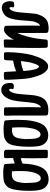

<svg xmlns="http://www.w3.org/2000/svg" viewBox="1149 -1923 820 3158"><g transform="rotate(90 1559.0 -344.0)"><path d="M766.6 -675.8Q766.6 -675.8 766.6 -675.8Q766.6 -616.2 768.6 -563.5Q768.6 -524.4 768.6 -482.4Q768.6 -467.8 768.6 -451.2Q768.6 -357.4 766.6 -263.7Q765.6 -169.9 763.7 -76.2Q763.7 -60.5 762.7 -46.9Q762.7 -34.2 762.7 -18.6Q761.7 -7.8 759.8 -4.9Q757.8 -2.9 748 -1Q728.5 3.9 696.3 2.9Q664.1 2.9 643.6 2.9Q637.7 2.9 633.8 -2Q629.9 -5.9 629.9 -14.6Q628.9 -28.3 628.9 -41Q629.9 -52.7 629.9 -67.4Q629.9 -85.9 630.9 -114.3Q631.8 -142.6 631.8 -165Q617.2 -128.9 595.7 -97.7Q575.2 -65.4 546.9 -39.1Q540 -32.2 533.2 -26.4Q525.4 -20.5 517.6 -15.6Q497.1 -2 474.6 0Q452.1 1 428.7 -4.9Q416 -8.8 410.2 -16.6Q404.3 -24.4 404.3 -38.1Q403.3 -70.3 403.3 -101.6Q402.3 -133.8 402.3 -165Q402.3 -247.1 401.4 -329.1Q401.4 -411.1 401.4 -493.2Q401.4 -520.5 402.3 -554.7Q403.3 -587.9 403.3 -591.8Q396.5 -591.8 390.6 -587.9Q385.7 -585 380.9 -580.1Q371.1 -570.3 363.3 -558.6Q355.5 -546.9 349.6 -533.2Q334 -494.1 329.1 -465.8Q324.2 -437.5 322.3 -395.5Q317.4 -326.2 311.5 -254.9Q304.7 -183.6 286.1 -116.2Q277.3 -83 261.7 -55.7Q246.1 -27.3 219.7 -5.9Q203.1 6.8 176.8 19.5Q150.4 32.2 128.9 34.2Q119.1 36.1 108.4 36.1Q101.6 36.1 93.8 35.2Q76.2 33.2 59.6 27.3Q51.8 23.4 44.9 17.6Q37.1 11.7 31.2 4.9Q18.6 -12.7 10.7 -34.2Q2.9 -54.7 1 -77.1Q0 -88.9 0 -99.6Q0 -100.6 0 -101.6Q0 -112.3 1 -122.1Q2 -130.9 4.9 -138.7Q8.8 -146.5 11.7 -154.3Q13.7 -159.2 17.6 -161.1Q22.5 -164.1 27.3 -165Q42 -168 55.7 -168Q70.3 -168.9 84 -165Q95.7 -162.1 99.6 -156.2Q103.5 -150.4 99.6 -139.6Q96.7 -130.9 96.7 -122.1Q96.7 -113.3 98.6 -104.5Q102.5 -91.8 110.4 -89.8Q118.2 -87.9 127.9 -95.7Q140.6 -106.4 148.4 -120.1Q156.2 -132.8 161.1 -148.4Q171.9 -177.7 176.8 -209Q182.6 -239.3 184.6 -270.5Q187.5 -310.5 191.4 -350.6Q194.3 -390.6 198.2 -430.7Q200.2 -454.1 202.1 -477.5Q204.1 -502 208 -524.4Q213.9 -554.7 226.6 -585.9Q238.3 -617.2 254.9 -642.6Q271.5 -668.9 289.1 -684.6Q307.6 -699.2 316.4 -705.1Q339.8 -718.8 359.4 -723.6Q378.9 -728.5 404.3 -731.4Q425.8 -734.4 446.3 -734.4Q466.8 -734.4 488.3 -730.5Q504.9 -727.5 513.7 -718.8Q521.5 -710 521.5 -692.4Q521.5 -662.1 521.5 -635.7Q521.5 -608.4 521.5 -579.1Q521.5 -538.1 522.5 -498Q523.4 -457 522.5 -417Q522.5 -399.4 522.5 -374Q522.5 -349.6 522.5 -323.2Q522.5 -285.2 521.5 -253.9Q521.5 -222.7 521.5 -220.7Q523.4 -223.6 526.4 -228.5Q529.3 -234.4 530.3 -237.3Q557.6 -298.8 575.2 -362.3Q592.8 -425.8 605.5 -491.2Q611.3 -523.4 616.2 -555.7Q622.1 -587.9 624 -620.1Q625 -637.7 627 -649.4Q627.9 -661.1 628.9 -678.7Q629.9 -703.1 637.7 -710.9Q645.5 -718.8 668.9 -719.7Q684.6 -720.7 705.1 -719.7Q726.6 -719.7 741.2 -719.7Q751 -718.8 755.9 -714.8Q760.7 -710 763.7 -700.2Q764.6 -694.3 765.6 -688.5Q766.6 -681.6 766.6 -675.8Z M976.6 -150.4Q975.6 -142.6 973.6 -100.6Q971.7 -58.6 970.7 -39.1Q970.7 -36.1 969.7 -33.2Q969.7 -30.3 968.8 -27.3Q965.8 -14.6 960.9 -7.8Q957 0 943.4 1Q925.8 1 902.3 1Q878.9 0 861.3 0Q849.6 -1 845.7 -4.9Q841.8 -8.8 840.8 -20.5Q838.9 -33.2 838.9 -45.9Q837.9 -51.8 837.9 -57.6Q837.9 -64.5 838.9 -71.3Q839.8 -87.9 839.8 -104.5Q839.8 -122.1 840.8 -138.7Q842.8 -152.3 842.8 -167Q843.8 -180.7 844.7 -195.3Q851.6 -287.1 867.2 -377Q882.8 -466.8 917 -553.7Q928.7 -585 943.4 -614.3Q958 -643.6 979.5 -669.9Q986.3 -678.7 995.1 -687.5Q1002.9 -697.3 1012.7 -704.1Q1038.1 -725.6 1071.3 -725.6Q1075.2 -725.6 1079.1 -725.6Q1117.2 -722.7 1144.5 -696.3Q1173.8 -668.9 1193.4 -635.7Q1211.9 -601.6 1224.6 -564.5Q1240.2 -520.5 1252 -475.6Q1264.6 -430.7 1270.5 -384.8Q1273.4 -368.2 1275.4 -341.8Q1278.3 -315.4 1280.3 -285.2Q1284.2 -229.5 1287.1 -171.9Q1290 -113.3 1291 -86.9Q1291 -73.2 1291 -60.5Q1292 -47.9 1292 -33.2Q1292 -28.3 1291 -23.4Q1291 -18.6 1290 -13.7Q1290 -7.8 1286.1 -4.9Q1283.2 -1 1278.3 -1Q1250 2 1225.6 2.9Q1223.6 2.9 1221.7 2.9Q1199.2 2.9 1176.8 1Q1174.8 0 1171.9 -2Q1168.9 -4.9 1168 -6.8Q1166 -9.8 1165 -13.7Q1164.1 -17.6 1164.1 -20.5Q1159.2 -51.8 1158.2 -104.5Q1157.2 -157.2 1152.3 -199.2Q1152.3 -199.2 1152.3 -199.2Q1102.5 -179.7 1066.4 -168.9Q1029.3 -158.2 976.6 -150.4ZM1148.4 -319.3Q1144.5 -372.1 1137.7 -419.9Q1131.8 -468.8 1118.2 -514.6Q1114.3 -527.3 1109.4 -540Q1103.5 -551.8 1094.7 -562.5Q1085 -575.2 1074.2 -575.2Q1063.5 -575.2 1055.7 -561.5Q1048.8 -551.8 1043.9 -541Q1039.1 -530.3 1034.2 -518.6Q1030.3 -506.8 1026.4 -495.1Q1023.4 -482.4 1018.6 -470.7Q1002.9 -425.8 997.1 -376Q991.2 -326.2 984.4 -277.3Q985.4 -277.3 985.4 -277.3Q1030.3 -282.2 1068.4 -293Q1106.4 -302.7 1148.4 -319.3Z M1721.7 -593.8Q1711.9 -584 1704.1 -569.3Q1695.3 -554.7 1689.5 -541Q1677.7 -510.7 1671.9 -476.6Q1666 -441.4 1663.1 -409.2Q1656.2 -331.1 1649.4 -268.6Q1643.6 -207 1627 -134.8Q1620.1 -105.5 1607.4 -78.1Q1594.7 -50.8 1578.1 -24.4Q1563.5 -1 1521.5 28.3Q1495.1 45.9 1462.9 45.9Q1442.4 45.9 1418.9 39.1Q1407.2 35.2 1396.5 28.3Q1385.7 21.5 1377.9 11.7Q1370.1 2.9 1364.3 -7.8Q1359.4 -17.6 1355.5 -28.3Q1346.7 -50.8 1345.7 -74.2Q1344.7 -83 1344.7 -92.8Q1344.7 -106.4 1345.7 -120.1Q1345.7 -121.1 1346.7 -123Q1346.7 -124 1346.7 -126Q1351.6 -144.5 1358.4 -151.4Q1365.2 -158.2 1383.8 -161.1Q1395.5 -163.1 1407.2 -162.1Q1418.9 -161.1 1429.7 -158.2Q1439.5 -156.2 1443.4 -149.4Q1446.3 -143.6 1443.4 -133.8Q1440.4 -125 1440.4 -116.2Q1440.4 -107.4 1443.4 -98.6Q1446.3 -85.9 1454.1 -84Q1460.9 -82 1470.7 -89.8Q1483.4 -99.6 1491.2 -113.3Q1499 -126 1503.9 -141.6Q1514.6 -169.9 1519.5 -199.2Q1525.4 -228.5 1527.3 -258.8Q1531.2 -299.8 1534.2 -340.8Q1538.1 -382.8 1541 -423.8Q1543.9 -447.3 1544.9 -469.7Q1546.9 -492.2 1550.8 -514.6Q1556.6 -544.9 1566.4 -576.2Q1576.2 -608.4 1591.8 -634.8Q1608.4 -662.1 1627.9 -678.7Q1648.4 -695.3 1658.2 -700.2Q1678.7 -710 1700.2 -716.8Q1721.7 -722.7 1744.1 -726.6Q1765.6 -729.5 1794.9 -729.5Q1825.2 -729.5 1845.7 -725.6Q1863.3 -722.7 1872.1 -713.9Q1879.9 -705.1 1879.9 -686.5Q1879.9 -630.9 1879.9 -575.2Q1879.9 -519.5 1879.9 -463.9Q1879.9 -425.8 1879.9 -387.7Q1879.9 -350.6 1879.9 -312.5Q1879.9 -287.1 1879.9 -262.7Q1878.9 -238.3 1879.9 -213.9Q1879.9 -174.8 1880.9 -135.7Q1881.8 -96.7 1882.8 -57.6Q1882.8 -49.8 1882.8 -42Q1882.8 -34.2 1882.8 -25.4Q1882.8 -10.7 1877 -4.9Q1870.1 1 1855.5 1Q1840.8 1 1817.4 1Q1793 0 1778.3 0Q1774.4 0 1770.5 -1Q1766.6 -1 1762.7 -2Q1752.9 -4.9 1749 -9.8Q1745.1 -15.6 1745.1 -25.4Q1744.1 -118.2 1744.1 -211.9Q1743.2 -304.7 1742.2 -398.4Q1742.2 -446.3 1743.2 -494.1Q1744.1 -542 1745.1 -589.8Q1745.1 -593.8 1745.1 -597.7Q1745.1 -601.6 1745.1 -606.4Q1745.1 -606.4 1745.1 -606.4Q1737.3 -605.5 1731.4 -601.6Q1725.6 -598.6 1721.7 -593.8Z M1967.8 -458Q1976.6 -506.8 1990.2 -549.8Q2002.9 -592.8 2028.3 -635.7Q2056.6 -680.7 2104.5 -704.1Q2152.3 -727.5 2210 -727.5Q2240.2 -726.6 2263.7 -719.7Q2287.1 -711.9 2305.7 -700.2Q2339.8 -677.7 2357.4 -644.5Q2375 -611.3 2380.9 -584Q2384.8 -560.5 2387.7 -535.2Q2390.6 -510.7 2391.6 -486.3Q2393.6 -456.1 2393.6 -426.8Q2393.6 -396.5 2392.6 -366.2Q2391.6 -338.9 2390.6 -311.5Q2388.7 -285.2 2385.7 -257.8Q2383.8 -234.4 2379.9 -210.9Q2377 -187.5 2372.1 -165Q2369.1 -150.4 2365.2 -135.7Q2360.4 -121.1 2355.5 -107.4Q2343.8 -75.2 2322.3 -52.7Q2299.8 -30.3 2269.5 -15.6Q2251 -5.9 2229.5 -2Q2209 2 2188.5 3.9Q2168 4.9 2147.5 5.9Q2127 5.9 2107.4 6.8Q2099.6 7.8 2092.8 7.8Q2070.3 7.8 2044.9 4.9Q2008.8 1 1982.4 -2.9Q1973.6 -4.9 1968.8 -9.8Q1962.9 -14.6 1961.9 -23.4Q1960.9 -25.4 1960.9 -27.3Q1960 -30.3 1960 -32.2Q1958 -55.7 1956.1 -80.1Q1954.1 -103.5 1953.1 -127Q1952.1 -157.2 1951.2 -184.6Q1951.2 -209 1951.2 -223.6Q1951.2 -225.6 1951.2 -227.5Q1951.2 -294.9 1955.1 -349.6Q1959 -405.3 1967.8 -458ZM2162.1 -134.8Q2186.5 -139.6 2205.1 -152.3Q2223.6 -166 2235.4 -187.5Q2242.2 -200.2 2247.1 -213.9Q2251 -228.5 2253.9 -242.2Q2266.6 -301.8 2267.6 -349.6Q2268.6 -396.5 2264.6 -458Q2263.7 -477.5 2258.8 -511.7Q2254.9 -544.9 2240.2 -570.3Q2232.4 -583 2220.7 -591.8Q2209 -600.6 2192.4 -600.6Q2160.2 -601.6 2136.7 -568.4Q2112.3 -535.2 2103.5 -504.9Q2093.8 -474.6 2088.9 -443.4Q2083 -412.1 2079.1 -380.9Q2076.2 -358.4 2075.2 -327.1Q2074.2 -295.9 2074.2 -262.7Q2074.2 -242.2 2074.2 -234.4Q2074.2 -225.6 2075.2 -205.1Q2075.2 -187.5 2077.1 -169.9Q2078.1 -152.3 2079.1 -133.8Q2101.6 -132.8 2122.1 -131.8Q2142.6 -130.9 2162.1 -134.8Z M3116.2 -488.3Q3116.2 -488.3 3116.2 -488.3Q3117.2 -458 3118.2 -427.7Q3118.2 -396.5 3117.2 -366.2Q3116.2 -338.9 3115.2 -311.5Q3113.3 -283.2 3110.4 -255.9Q3108.4 -232.4 3104.5 -209Q3100.6 -184.6 3095.7 -161.1Q3092.8 -146.5 3088.9 -131.8Q3085 -117.2 3079.1 -102.5Q3067.4 -70.3 3044.9 -47.9Q3022.5 -25.4 2992.2 -9.8Q2972.7 0 2952.1 3.9Q2930.7 7.8 2909.2 9.8Q2888.7 10.7 2868.2 11.7Q2847.7 11.7 2827.1 12.7Q2820.3 13.7 2812.5 13.7Q2790 13.7 2763.7 10.7Q2727.5 6.8 2700.2 2Q2691.4 1 2686.5 -3.9Q2680.7 -9.8 2678.7 -18.6Q2678.7 -20.5 2677.7 -22.5Q2677.7 -24.4 2677.7 -26.4Q2675.8 -50.8 2673.8 -75.2Q2671.9 -99.6 2670.9 -124Q2669.9 -137.7 2669.9 -150.4Q2668.9 -164.1 2668.9 -176.8Q2650.4 -168 2626 -161.1Q2600.6 -154.3 2580.1 -150.4Q2580.1 -147.5 2580.1 -101.6Q2580.1 -55.7 2581.1 -28.3Q2581.1 -14.6 2574.2 -7.8Q2568.4 0 2554.7 0Q2537.1 1 2518.6 1Q2501 1 2482.4 0Q2461.9 -2 2453.1 -11.7Q2443.4 -20.5 2443.4 -42Q2443.4 -52.7 2443.4 -77.1Q2443.4 -100.6 2443.4 -131.8Q2443.4 -176.8 2443.4 -225.6Q2443.4 -273.4 2443.4 -297.9Q2443.4 -318.4 2443.4 -360.4Q2443.4 -403.3 2443.4 -452.1Q2443.4 -526.4 2443.4 -597.7Q2444.3 -668 2444.3 -687.5Q2444.3 -689.5 2444.3 -691.4Q2444.3 -693.4 2444.3 -694.3Q2445.3 -709 2450.2 -714.8Q2456.1 -719.7 2469.7 -720.7Q2485.4 -721.7 2505.9 -720.7Q2526.4 -719.7 2542 -720.7Q2547.9 -720.7 2553.7 -719.7Q2560.5 -718.8 2566.4 -717.8Q2573.2 -716.8 2576.2 -712.9Q2580.1 -708 2580.1 -702.1Q2581.1 -695.3 2581.1 -687.5Q2581.1 -680.7 2581.1 -673.8Q2582 -626 2582 -576.2Q2582 -527.3 2583 -478.5Q2583 -465.8 2583 -441.4Q2582 -418 2582 -390.6Q2582 -349.6 2581.1 -314.5Q2581.1 -278.3 2581.1 -277.3Q2593.8 -276.4 2623 -286.1Q2653.3 -295.9 2670.9 -306.6Q2672.9 -348.6 2675.8 -385.7Q2679.7 -422.9 2685.5 -460Q2694.3 -508.8 2708 -552.7Q2720.7 -596.7 2747.1 -639.6Q2775.4 -685.5 2824.2 -710Q2873 -733.4 2931.6 -733.4Q2961.9 -732.4 2986.3 -725.6Q3009.8 -717.8 3029.3 -705.1Q3063.5 -682.6 3081.1 -649.4Q3099.6 -615.2 3104.5 -587.9Q3109.4 -563.5 3112.3 -538.1Q3115.2 -513.7 3116.2 -488.3ZM2976.6 -240.2Q2976.6 -240.2 2976.6 -240.2Q2989.3 -300.8 2990.2 -348.6Q2990.2 -397.5 2986.3 -459Q2985.4 -479.5 2981.4 -513.7Q2976.6 -547.9 2961.9 -573.2Q2954.1 -586.9 2942.4 -595.7Q2930.7 -604.5 2913.1 -604.5Q2880.9 -605.5 2856.4 -572.3Q2832 -538.1 2823.2 -506.8Q2813.5 -476.6 2806.6 -443.4Q2799.8 -410.2 2796.9 -377Q2793.9 -343.8 2793.9 -305.7Q2793.9 -268.6 2793.9 -261.7Q2793.9 -241.2 2793.9 -232.4Q2793.9 -223.6 2793.9 -203.1Q2794.9 -185.5 2795.9 -167Q2796.9 -149.4 2797.9 -130.9Q2821.3 -129.9 2841.8 -128.9Q2863.3 -127.9 2882.8 -131.8Q2907.2 -135.7 2926.8 -149.4Q2945.3 -163.1 2957 -184.6Q2963.9 -197.3 2968.8 -211.9Q2973.6 -226.6 2976.6 -240.2Z"/></g></svg>

Font: KARPATY Font
Style: Regular
Weight: 400
Designer: Inna Sieryk
Version: Version 1.1